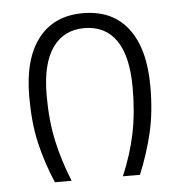

<svg xmlns="http://www.w3.org/2000/svg" viewBox="-44 -584 590 627"><g transform="rotate(-5 250.5 -271.0)"><path d="M111 0Q82 -69 67 -134.5Q52 -200 52 -285Q52 -409 103.5 -475.5Q155 -542 250 -542Q347 -542 398 -475Q449 -408 449 -285Q449 -201 433.5 -134.5Q418 -68 390 0H334Q363 -68 377 -135.5Q391 -203 391 -285Q391 -389 355 -441Q319 -493 250 -493Q183 -493 146 -440.5Q109 -388 109 -284Q109 -202 123.5 -135.5Q138 -69 166 0Z"/></g></svg>

Font: Noto Sans Georgian SemiCondensed Light
Style: Regular
Weight: 300
Width: 4
Designer: Monotype Design Team, Akaki Razmadze
Foundry: Google LLC
Version: Version 2.005; ttfautohint (v1.8.4.7-5d5b)